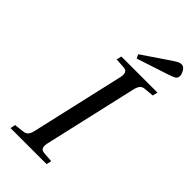

<svg xmlns="http://www.w3.org/2000/svg" viewBox="-272 -961 1030 1030"><g transform="rotate(45 243.0 -445.5)"><path d="M244.1 -764.2 389.2 -862.8Q413.6 -879.4 425.3 -885.3Q437 -891.1 446.8 -891.1Q463.4 -891.1 474.6 -873.3Q485.8 -855.5 485.8 -840.8Q485.8 -824.2 472.7 -816.4Q459.5 -808.6 424.8 -797.9L254.9 -742.2ZM40 0 45.9 -28.8 101.1 -35.2Q118.7 -36.6 128.2 -47.6Q137.7 -58.6 143.1 -83L263.2 -608.9Q273.9 -656.2 241.2 -659.2L182.1 -663.1L189 -691.9H462.9L456.1 -663.1L400.9 -658.2Q382.8 -656.7 373.5 -645Q364.3 -633.3 358.9 -608.9L238.8 -83Q233.4 -60.1 238.5 -47.4Q243.7 -34.7 261.2 -33.2L319.8 -28.8L314 0Z"/></g></svg>

Font: Linguistics Pro
Style: Italic
Weight: 400
Italic angle: -12°
Designer: Stefan Peev, Context Ltd
Foundry: Stefan Peev, Context Ltd
Version: Version 001.000